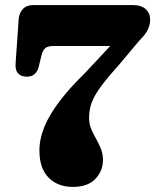

<svg xmlns="http://www.w3.org/2000/svg" viewBox="-20 -720 613 758"><path d="M423.1 -546.9 453.5 -538.4H193Q168.6 -538.4 158.6 -530Q148.6 -521.5 143.6 -500.8L133.2 -457.6Q128.8 -438.9 117.2 -428.1Q105.7 -417.2 85.8 -417.3Q63 -417.4 51.3 -430.3Q39.6 -443.1 41.5 -468.4L53.6 -643.3Q55.6 -669 70.4 -684.5Q85.3 -700 112.2 -700H503.9Q537.6 -700 555.2 -683.9Q572.8 -667.8 572.8 -641.5Q572.8 -626.3 565.3 -607Q557.9 -587.7 531.1 -560.9L445.4 -459Q412.4 -422.5 390.3 -394.4Q368.2 -366.4 355.3 -343.1Q342.4 -319.9 337 -298.6Q331.7 -277.3 331.7 -254Q331.7 -231 339.9 -211.2Q348.2 -191.4 359.1 -172.5Q370 -153.7 378.2 -133.1Q386.5 -112.6 386.5 -88.1Q386.5 -45.3 356.4 -13.7Q326.4 17.9 267.8 17.9Q208.1 17.9 171.8 -18.8Q135.6 -55.6 135.6 -125.7Q135.6 -172.4 156 -221.1Q176.4 -269.8 216.7 -322.3Q257 -374.9 316.4 -432.6Z"/></svg>

Font: Fraunces SuperSoft 9pt
Style: Regular
Weight: 900
Version: Version 1.000;[b76b70a41]